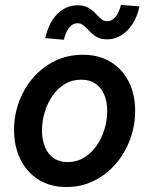

<svg xmlns="http://www.w3.org/2000/svg" viewBox="-20 -751 604 779"><path d="M249.5 7.8Q184.1 7.8 136.2 -22.2Q88.4 -52.2 62.7 -104.7Q37.1 -157.2 37.1 -224.6Q37.1 -284.7 57.6 -339.4Q78.1 -394 115.5 -436.8Q152.8 -479.5 203.9 -504.2Q254.9 -528.8 315.9 -528.8Q381.8 -528.8 429.4 -499.5Q477.1 -470.2 502.7 -418.9Q528.3 -367.7 528.3 -300.8Q528.3 -240.7 507.8 -185.3Q487.3 -129.9 450 -86.4Q412.6 -43 361.6 -17.6Q310.5 7.8 249.5 7.8ZM254.4 -93.3Q291 -93.3 320.8 -111.3Q350.6 -129.4 371.6 -159.4Q392.6 -189.5 403.8 -226.3Q415 -263.2 415 -300.3Q415 -338.4 402.8 -367.2Q390.6 -396 367.2 -411.9Q343.8 -427.7 309.6 -427.7Q272.5 -427.7 242.9 -409.9Q213.4 -392.1 192.9 -362.3Q172.4 -332.5 161.4 -296.1Q150.4 -259.8 150.4 -222.2Q150.4 -184.1 162.4 -155Q174.3 -126 197.5 -109.6Q220.7 -93.3 254.4 -93.3ZM239.3 -589.8 163.6 -596.2Q173.3 -639.6 192.6 -669.4Q211.9 -699.2 238 -714.4Q264.2 -729.5 293.5 -729.5Q320.8 -729.5 337.9 -719.7Q355 -710 366.7 -697.3Q378.4 -684.6 389.4 -674.8Q400.4 -665 415 -665Q435.5 -665 449.7 -683.8Q463.9 -702.6 470.7 -731L545.9 -725.1Q536.6 -682.6 517.1 -652.8Q497.6 -623 470.9 -607.2Q444.3 -591.3 415 -591.3Q388.7 -591.3 372.1 -601.3Q355.5 -611.3 343.8 -624Q332 -636.7 320.8 -646.7Q309.6 -656.7 294.4 -656.7Q274.4 -656.7 260 -638.2Q245.6 -619.6 239.3 -589.8Z"/></svg>

Font: Reddit Sans SemiBold
Style: Italic
Weight: 600
Italic angle: -11.25°
Designer: Stephen Hutchings
Version: Version 1.013